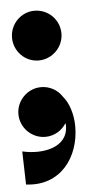

<svg xmlns="http://www.w3.org/2000/svg" viewBox="-47 -458 350 646"><g transform="rotate(-5 128.5 -135.0)"><path d="M94 -258C140 -258 178 -296 178 -342C178 -389 140 -426 94 -426C48 -426 11 -388 11 -342C11 -296 48 -258 94 -258ZM164 -130C149 -153 123 -168 94 -168C48 -168 10 -130 10 -84C10 -38 48 0 94 0C124 0 150 -16 165 -40C166 -37 166 -34 166 -31C166 42 81 58 12 42L15 154C131 169 197 77 197 -26C197 -68 184 -107 164 -130Z"/></g></svg>

Font: Space Cowgirl Bold
Style: Regular
Weight: 700
Designer: Valery Marier
Foundry: Valery Marier
Version: Version 1.000;hotconv 1.0.109;makeotfexe 2.5.65596